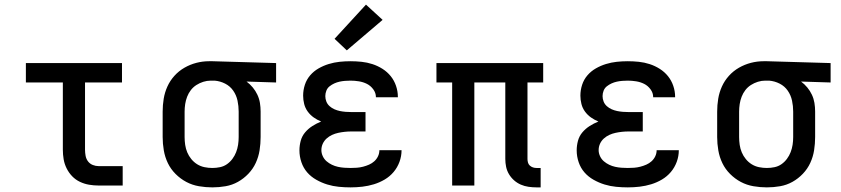

<svg xmlns="http://www.w3.org/2000/svg" viewBox="-20 -803 3640 831"><path d="M407 0Q386 0 365.5 -3.5Q345 -7 326 -16Q307 -25 292.5 -40Q278 -55 268.5 -74Q259 -93 255.5 -113.5Q252 -134 252 -155V-446H92V-530H508V-446H348V-155Q348 -142 350.5 -128.5Q353 -115 361 -104.5Q369 -94 381.5 -89Q394 -84 407 -84H511V0Z M899 8Q870 8 841 3Q812 -2 786.5 -15.5Q761 -29 740 -50Q719 -71 706.5 -97Q694 -123 689 -152Q684 -181 684 -210V-320Q684 -348 688.5 -375.5Q693 -403 704.5 -428.5Q716 -454 735 -475Q754 -496 778.5 -510Q803 -524 830 -531Q857 -538 885 -538Q889 -538 892.5 -538Q896 -538 900 -538L1175 -530V-446L1047 -450Q1062 -439 1074 -424.5Q1086 -410 1094 -393Q1102 -376 1105 -357.5Q1108 -339 1108 -320V-210Q1108 -181 1103.5 -152.5Q1099 -124 1087 -98Q1075 -72 1055 -51Q1035 -30 1010 -16Q985 -2 956.5 3Q928 8 899 8ZM899 -76Q916 -76 932.5 -79.5Q949 -83 962.5 -92.5Q976 -102 986 -115.5Q996 -129 1002 -144.5Q1008 -160 1010.5 -176.5Q1013 -193 1013 -210V-320Q1013 -344 1008 -367.5Q1003 -391 989.5 -410.5Q976 -430 954.5 -441Q933 -452 909 -454H900Q898 -454 896 -454Q894 -454 892 -454Q876 -454 860 -449Q844 -444 830 -435Q816 -426 806 -413Q796 -400 790 -384.5Q784 -369 781.5 -352.5Q779 -336 779 -320V-210Q779 -193 781.5 -176Q784 -159 790.5 -143.5Q797 -128 808 -114.5Q819 -101 833.5 -92Q848 -83 865 -79.5Q882 -76 899 -76Z M1497 8Q1472 8 1446.5 5.5Q1421 3 1396.5 -4.5Q1372 -12 1349 -25Q1326 -38 1309.5 -57Q1293 -76 1284.5 -101Q1276 -126 1276 -152Q1276 -173 1281.5 -193.5Q1287 -214 1300.5 -230Q1314 -246 1332 -257.5Q1350 -269 1370 -277Q1353 -284 1338 -294.5Q1323 -305 1312 -320Q1301 -335 1296.5 -353Q1292 -371 1292 -389Q1292 -413 1299.5 -436Q1307 -459 1322.5 -477Q1338 -495 1359 -507Q1380 -519 1403 -526Q1426 -533 1449.5 -535.5Q1473 -538 1497 -538Q1521 -538 1545 -535.5Q1569 -533 1592 -525.5Q1615 -518 1635.5 -505Q1656 -492 1671 -473.5Q1686 -455 1694 -431.5Q1702 -408 1702 -384Q1702 -384 1702 -383.5Q1702 -383 1702 -382H1607Q1607 -382 1607 -382.5Q1607 -383 1607 -383Q1607 -401 1595.5 -416.5Q1584 -432 1568 -440Q1552 -448 1533.5 -451Q1515 -454 1497 -454Q1485 -454 1473 -453Q1461 -452 1449.5 -449.5Q1438 -447 1427 -442Q1416 -437 1406.5 -429.5Q1397 -422 1392.5 -410.5Q1388 -399 1388 -387Q1388 -375 1392.5 -363.5Q1397 -352 1406.5 -343.5Q1416 -335 1427.5 -330Q1439 -325 1451 -322.5Q1463 -320 1475.5 -319Q1488 -318 1500 -318H1562V-234H1500Q1486 -234 1472 -232.5Q1458 -231 1444 -228Q1430 -225 1417 -219Q1404 -213 1393.5 -203.5Q1383 -194 1377 -181Q1371 -168 1371 -153Q1371 -140 1377 -127Q1383 -114 1393.5 -105Q1404 -96 1416.5 -90Q1429 -84 1442.5 -81Q1456 -78 1470 -77Q1484 -76 1497 -76Q1511 -76 1524.5 -77Q1538 -78 1551.5 -81.5Q1565 -85 1577.5 -90.5Q1590 -96 1600 -105Q1610 -114 1616 -126.5Q1622 -139 1622 -153H1718Q1718 -153 1718 -153Q1718 -153 1718 -153Q1718 -127 1709 -102.5Q1700 -78 1683.5 -58.5Q1667 -39 1645 -26Q1623 -13 1598.5 -5.5Q1574 2 1548.5 5Q1523 8 1497 8ZM1481 -585 1428 -635 1564 -783 1636 -717Z M2302 8Q2285 8 2267.5 5.5Q2250 3 2234 -4Q2218 -11 2205 -22.5Q2192 -34 2183 -49Q2174 -64 2170.5 -81Q2167 -98 2167 -115V-446H2033V0H1937V-446H1869V-530H2331V-446H2263V-115Q2263 -108 2265 -100Q2267 -92 2273 -86.5Q2279 -81 2286.5 -78.5Q2294 -76 2302 -76H2320V8Z M2697 8Q2672 8 2646.5 5.5Q2621 3 2596.5 -4.5Q2572 -12 2549 -25Q2526 -38 2509.5 -57Q2493 -76 2484.5 -101Q2476 -126 2476 -152Q2476 -173 2481.5 -193.5Q2487 -214 2500.5 -230Q2514 -246 2532 -257.5Q2550 -269 2570 -277Q2553 -284 2538 -294.5Q2523 -305 2512 -320Q2501 -335 2496.5 -353Q2492 -371 2492 -389Q2492 -413 2499.5 -436Q2507 -459 2522.5 -477Q2538 -495 2559 -507Q2580 -519 2603 -526Q2626 -533 2649.5 -535.5Q2673 -538 2697 -538Q2721 -538 2745 -535.5Q2769 -533 2792 -525.5Q2815 -518 2835.5 -505Q2856 -492 2871 -473.5Q2886 -455 2894 -431.5Q2902 -408 2902 -384Q2902 -384 2902 -383.5Q2902 -383 2902 -382H2807Q2807 -382 2807 -382.5Q2807 -383 2807 -383Q2807 -401 2795.5 -416.5Q2784 -432 2768 -440Q2752 -448 2733.5 -451Q2715 -454 2697 -454Q2685 -454 2673 -453Q2661 -452 2649.5 -449.5Q2638 -447 2627 -442Q2616 -437 2606.5 -429.5Q2597 -422 2592.5 -410.5Q2588 -399 2588 -387Q2588 -375 2592.5 -363.5Q2597 -352 2606.5 -343.5Q2616 -335 2627.5 -330Q2639 -325 2651 -322.5Q2663 -320 2675.5 -319Q2688 -318 2700 -318H2762V-234H2700Q2686 -234 2672 -232.5Q2658 -231 2644 -228Q2630 -225 2617 -219Q2604 -213 2593.5 -203.5Q2583 -194 2577 -181Q2571 -168 2571 -153Q2571 -140 2577 -127Q2583 -114 2593.5 -105Q2604 -96 2616.5 -90Q2629 -84 2642.5 -81Q2656 -78 2670 -77Q2684 -76 2697 -76Q2711 -76 2724.5 -77Q2738 -78 2751.5 -81.5Q2765 -85 2777.5 -90.5Q2790 -96 2800 -105Q2810 -114 2816 -126.5Q2822 -139 2822 -153H2918Q2918 -153 2918 -153Q2918 -153 2918 -153Q2918 -127 2909 -102.5Q2900 -78 2883.5 -58.5Q2867 -39 2845 -26Q2823 -13 2798.5 -5.5Q2774 2 2748.5 5Q2723 8 2697 8Z M3299 8Q3270 8 3241 3Q3212 -2 3186.5 -15.5Q3161 -29 3140 -50Q3119 -71 3106.5 -97Q3094 -123 3089 -152Q3084 -181 3084 -210V-320Q3084 -348 3088.5 -375.5Q3093 -403 3104.5 -428.5Q3116 -454 3135 -475Q3154 -496 3178.5 -510Q3203 -524 3230 -531Q3257 -538 3285 -538Q3289 -538 3292.5 -538Q3296 -538 3300 -538L3575 -530V-446L3447 -450Q3462 -439 3474 -424.5Q3486 -410 3494 -393Q3502 -376 3505 -357.5Q3508 -339 3508 -320V-210Q3508 -181 3503.5 -152.5Q3499 -124 3487 -98Q3475 -72 3455 -51Q3435 -30 3410 -16Q3385 -2 3356.5 3Q3328 8 3299 8ZM3299 -76Q3316 -76 3332.5 -79.5Q3349 -83 3362.5 -92.5Q3376 -102 3386 -115.5Q3396 -129 3402 -144.5Q3408 -160 3410.5 -176.5Q3413 -193 3413 -210V-320Q3413 -344 3408 -367.5Q3403 -391 3389.5 -410.5Q3376 -430 3354.5 -441Q3333 -452 3309 -454H3300Q3298 -454 3296 -454Q3294 -454 3292 -454Q3276 -454 3260 -449Q3244 -444 3230 -435Q3216 -426 3206 -413Q3196 -400 3190 -384.5Q3184 -369 3181.5 -352.5Q3179 -336 3179 -320V-210Q3179 -193 3181.5 -176Q3184 -159 3190.5 -143.5Q3197 -128 3208 -114.5Q3219 -101 3233.5 -92Q3248 -83 3265 -79.5Q3282 -76 3299 -76Z"/></svg>

Font: Iosevka Curly Slab MdEx
Style: Regular
Weight: 500
Width: 7
Monospace: yes
Designer: Belleve Invis
Foundry: Belleve Invis
Version: Version 11.1.0; ttfautohint (v1.8.3)